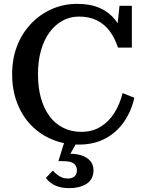

<svg xmlns="http://www.w3.org/2000/svg" viewBox="-20 -740 751 996"><path d="M390 -654Q344 -654 305 -633Q266 -612 237 -572.5Q208 -533 192.5 -478Q177 -423 177 -355Q177 -286 192.5 -231Q208 -176 237 -137Q266 -98 308 -77Q350 -56 402 -56Q458 -56 501 -82Q544 -108 573 -154Q602 -200 616 -257L677 -233Q661 -162 622.5 -107Q584 -52 525.5 -21Q467 10 390 10Q314 10 250.5 -16.5Q187 -43 140.5 -91.5Q94 -140 68.5 -207Q43 -274 43 -355Q43 -436 69 -502.5Q95 -569 142 -618Q189 -667 250 -693.5Q311 -720 380 -720Q449 -720 497.5 -698.5Q546 -677 577 -638Q608 -599 624 -546L583 -551L600 -710H664V-493H592Q576 -542 549.5 -578Q523 -614 483.5 -634Q444 -654 390 -654ZM380 -4 339 68 331 58Q370 56 400.5 65.5Q431 75 448 94.5Q465 114 465 143Q465 167 455.5 185Q446 203 428.5 214Q411 225 388.5 230.5Q366 236 339 236Q296 236 266 222Q236 208 218 183L254 145Q264 156 276 165.5Q288 175 301.5 180.5Q315 186 332 186Q354 186 366.5 175Q379 164 379 143Q379 122 363.5 109Q348 96 308 96H283L314 -4Z"/></svg>

Font: Roboto Serif 36pt Medium
Style: Regular
Weight: 500
Designer: Greg Gazdowicz
Foundry: Commercial Type
Version: Version 1.008